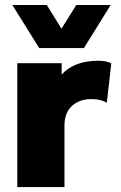

<svg xmlns="http://www.w3.org/2000/svg" viewBox="-20 -755 490 775"><path d="M377 -509.8Q409.7 -509.8 429.2 -499L411.1 -339.8Q388.2 -355 348.1 -355Q300.8 -355 270.5 -327.4Q240.2 -299.8 240.2 -248V0H49.8V-500H229V-454.1Q279.3 -509.8 377 -509.8ZM29.8 -734.9H168.9L228 -639.2L288.1 -734.9H426.8L318.8 -561H138.2Z"/></svg>

Font: Human Sans Black
Style: Regular
Weight: 800
Designer: Tim Radville
Foundry: Continuum
Version: Version 1.000;FEAKit 1.0